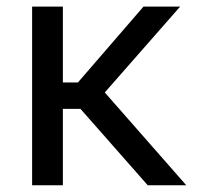

<svg xmlns="http://www.w3.org/2000/svg" viewBox="-20 -548 596 568"><path d="M531 0H417L218 -226H166V0H75V-528.5H166V-304H210.5L404.5 -528.5H513L290 -274.5Z"/></svg>

Font: Roberto Sans
Style: Regular
Weight: 400
Designer: Google (font) & Cristiano Sobral (main changes)
Version: Version 1.500; ttfautohint (v1.8.4.7-5d5b-dirty)